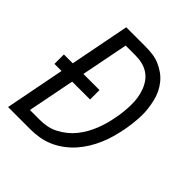

<svg xmlns="http://www.w3.org/2000/svg" viewBox="-185 -795 919 919"><g transform="rotate(45 275.0 -335.0)"><path d="M14 0 73 -303H25V-367H85L144 -670H271Q297 -670 322 -667Q347 -664 369 -654.5Q391 -645 410 -631.5Q429 -618 444 -599.5Q459 -581 469 -560Q479 -539 484.5 -515.5Q490 -492 493 -467.5Q496 -443 495 -417.5Q494 -392 491 -366.5Q488 -341 483 -315Q477 -286 469 -257.5Q461 -229 449 -201Q437 -173 420.5 -146Q404 -119 383 -95.5Q362 -72 336 -53Q310 -34 282 -22Q254 -10 224.5 -5Q195 0 166 0ZM98 -64H165Q189 -64 212.5 -68.5Q236 -73 258.5 -84.5Q281 -96 301.5 -112.5Q322 -129 337.5 -148.5Q353 -168 365.5 -190Q378 -212 387 -235Q396 -258 402.5 -281Q409 -304 413 -327Q418 -351 420.5 -375Q423 -399 423.5 -423Q424 -447 420.5 -469.5Q417 -492 409.5 -513Q402 -534 389.5 -552Q377 -570 358.5 -582.5Q340 -595 318 -600.5Q296 -606 272 -606H204L157 -367H266V-303H145Z"/></g></svg>

Font: Lode
Style: Italic
Weight: 400
Italic angle: -11°
Monospace: yes
Designer: Belleve Invis
Foundry: Belleve Invis
Version: Version 29.2.0; ttfautohint (v1.8.3)